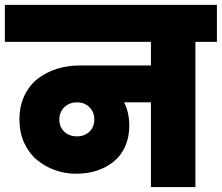

<svg xmlns="http://www.w3.org/2000/svg" viewBox="-34 -760 901 780"><path d="M278.8 -206.1Q309.6 -206.1 329.3 -225.1Q349.1 -244.1 349.1 -274.9Q349.1 -304.7 329.3 -324.5Q309.6 -344.2 278.8 -344.2Q247.6 -344.2 227.3 -324.5Q207 -304.7 207 -273.9Q207 -244.1 227.1 -225.1Q247.1 -206.1 278.8 -206.1ZM-14.2 -589.8V-740.2H847.2V-589.8H759.8V0H579.1V-344.2H470.2Q491.2 -303.2 491.2 -249Q491.2 -201.7 473.9 -163.8Q456.5 -126 426.5 -102.3Q396.5 -78.6 358.2 -66.4Q319.8 -54.2 275.9 -54.2Q230.5 -54.2 189.5 -68.8Q148.4 -83.5 116 -110.6Q83.5 -137.7 64.2 -179.9Q44.9 -222.2 44.9 -273.9Q44.9 -328.1 64.9 -370.8Q85 -413.6 119.4 -440.2Q153.8 -466.8 197.8 -480.5Q241.7 -494.1 292 -494.1H579.1V-589.8Z"/></svg>

Font: Poppins ExtraBold
Style: Regular
Weight: 800
Designer: Ninad Kale (Devanagari), Jonny Pinhorn (Latin)
Foundry: Indian Type Foundry
Version: Version 3.200;PS 1.000;hotconv 16.6.54;makeotf.lib2.5.65590